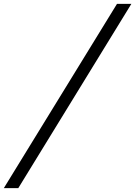

<svg xmlns="http://www.w3.org/2000/svg" viewBox="-137 -832 703 998"><path d="M471.2 -812H545.9L-42 146H-117.2Z"/></svg>

Font: Reddit Sans Chocolate
Style: Italic
Weight: 400
Italic angle: -11.25°
Designer: Stephen Hutchings
Version: Version 1.013